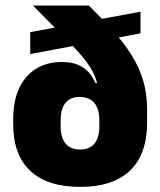

<svg xmlns="http://www.w3.org/2000/svg" viewBox="-20 -680 596 714"><path d="M278 15Q156 15 92.5 -44.8Q29 -104.5 29 -218.5V-235Q29 -338 78 -393.8Q127 -449.5 210 -449.5Q245.5 -449.5 270 -439Q294.5 -428.5 310.2 -410.8Q326 -393 335 -371H389.5L349.5 -232Q349.5 -253.5 344.8 -269.8Q340 -286 330.8 -297Q321.5 -308 307.8 -313.8Q294 -319.5 276 -319.5Q241.5 -319.5 223.5 -297.2Q205.5 -275 205.5 -232V-211.5Q205.5 -168 224 -146Q242.5 -124 277.5 -124Q313 -124 331.2 -146Q349.5 -168 349.5 -211.5Q349.5 -226.5 349.5 -248.2Q349.5 -270 349.5 -293Q348.5 -306 347 -319.5Q345.5 -333 344.5 -346Q342.5 -380.5 325.2 -412.8Q308 -445 277 -480.2Q246 -515.5 202 -559Q158 -602.5 102.5 -659.5H310Q362.5 -608 403 -562.5Q443.5 -517 471 -472.2Q498.5 -427.5 512.8 -379.2Q527 -331 527 -274V-223.5Q527 -107 463.8 -46Q400.5 15 278 15ZM92.5 -479V-560.5L502.5 -636.5V-556Z"/></svg>

Font: Anek Telugu Medium ExtraBold
Style: Regular
Weight: 800
Version: Version 1.003